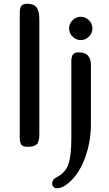

<svg xmlns="http://www.w3.org/2000/svg" viewBox="-20 -780 580 1020"><path d="M189 -68Q189 -26 175 -13Q161 0 125 0Q102 0 93.5 -11.5Q85 -23 85 -47V-713Q85 -737 93.5 -748.5Q102 -760 125 -760Q159 -760 174 -741Q189 -722 189 -678ZM365.5 -585.5Q347 -604 347 -629Q347 -654 365.5 -672.5Q384 -691 409 -691Q434 -691 452.5 -672.5Q471 -654 471 -629Q471 -604 452.5 -585.5Q434 -567 409 -567Q384 -567 365.5 -585.5ZM359 -455Q359 -479 367.5 -490.5Q376 -502 399 -502Q463 -502 463 -434V-121Q463 -20 427.5 69.5Q392 159 330 203Q306 220 284 220Q272 220 264.5 213Q257 206 257 195Q257 174 280 162Q328 138 343.5 92Q359 46 359 -44Z"/></svg>

Font: Marmelad
Style: Regular
Weight: 400
Designer: Manvel Shmavonyan
Foundry: Cyreal
Version: Version 1.001;PS 001.001;hotconv 1.0.88;makeotf.lib2.5.64775